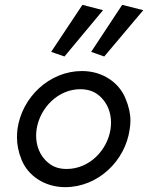

<svg xmlns="http://www.w3.org/2000/svg" viewBox="-20 -763 611 792"><path d="M246 -530 405 -721 320 -743 191 -549ZM410 -530 571 -721 484 -743 356 -549ZM52 -230C51 -219 50 -207 50 -197C50 -166 56 -136 69 -104C94 -41 161 9 249 9C384 9 497 -99 515 -230C517 -242 518 -254 518 -266C518 -295 511 -325 498 -356C473 -419 407 -470 318 -470C184 -470 70 -362 52 -230ZM131 -230C145 -320 221 -395 311 -395C341 -395 366 -387 386 -371C426 -339 438 -294 438 -257C438 -248 437 -239 436 -230C422 -141 347 -66 255 -66C225 -66 200 -74 181 -90C141 -121 129 -167 129 -204C129 -212 130 -221 131 -230Z"/></svg>

Font: Jost
Style: Italic
Weight: 400
Italic angle: -5°
Version: Version 3.710